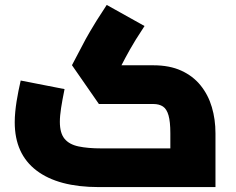

<svg xmlns="http://www.w3.org/2000/svg" viewBox="-20 -762 962 782"><path d="M382.9 0Q217.3 0 128.7 -67.5Q40 -135 40 -263.9Q40 -284.8 42.1 -305.9Q44.1 -327 47.4 -348.2Q50.7 -369.5 55.1 -391.1Q59.6 -412.7 64.3 -434L242.9 -399.1Q238.1 -375.9 234.7 -357Q231.3 -338.1 228.8 -322.1Q226.3 -306.2 225.1 -292.3Q223.8 -278.3 223.8 -265.7Q223.8 -220 242.9 -196.8Q262.1 -173.5 300 -165.6Q338 -157.6 392.9 -157.6H673.8V-219.1Q673.8 -266.2 666.4 -292Q659.1 -317.9 643.7 -328.2Q628.3 -338.4 604.4 -338.4H382.8L273.1 -496.5L329 -602.7Q336.7 -616.1 346.7 -633.7Q356.7 -651.4 373.1 -677.5Q389.6 -703.7 414.7 -741.9L568.7 -656Q546.5 -622.4 532.6 -599.9Q518.8 -577.4 509.4 -560.6Q500 -543.7 491.1 -527.4L474.7 -496.1H604.4Q670.8 -496.1 718.5 -474.2Q766.2 -452.4 797.1 -414Q828.1 -375.6 842.8 -325.7Q857.6 -275.8 857.6 -219.1V0Z"/></svg>

Font: TitilliumWeb ExtraLight
Style: Regular
Weight: 400
Designer: Mohamed Gaber, Accademia di Belle Arti di Urbino and others
Foundry: Kief Type Foundry, Accademia di Belle Arti di Urbino and others
Version: Version 3.000; ttfautohint (v1.8.2)